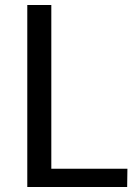

<svg xmlns="http://www.w3.org/2000/svg" viewBox="-20 -747 560 767"><path d="M89 0V-727H185V-73H489L488 0Z"/></svg>

Font: Expletus Sans
Style: Regular
Weight: 400
Designer: Jasper de Waard
Foundry: Designtown
Version: Version 7.500